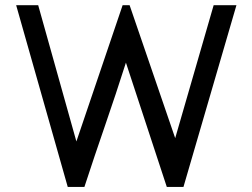

<svg xmlns="http://www.w3.org/2000/svg" viewBox="-20 -734 990 754"><path d="M474.5 -488Q435 -364 392.8 -241.8Q350.5 -119.5 311.5 0H246L43.5 -713.5H130L280 -178.5L461.5 -713.5H489L668 -191.5L819 -713.5H908.5L700.5 0H635L474.5 -488Z"/></svg>

Font: MM Phetkon
Style: Regular
Weight: 400
Designer: Khon Soe Zaw Thu
Version: Version 1.00 July 15, 2016, initial release